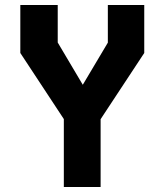

<svg xmlns="http://www.w3.org/2000/svg" viewBox="-20 -750 660 770"><path d="M236 0H383.5V-272L558.5 -537.5V-730H412.5V-579L312 -410L211.5 -579.5V-730H61.5V-537.5L236 -272.5Z"/></svg>

Font: Monaspace Krypton
Style: Bold
Weight: 700
Designer: Riley Cran & the Lettermatic Team
Foundry: Lettermatic
Version: Version 1.200 (Monaspace Krypton)